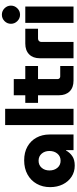

<svg xmlns="http://www.w3.org/2000/svg" viewBox="596 -1401 818 2050"><g transform="rotate(-90 1005.0 -376.0)"><path d="M262 13Q195 13 143 -21Q91 -55 61.5 -114.5Q32 -174 32 -250Q32 -330 67.5 -393Q103 -456 167.5 -491.5Q232 -527 318 -527Q403 -527 465 -492Q527 -457 560.5 -395.5Q594 -334 594 -256V0H427V-80H423Q401 -39 362.5 -13Q324 13 262 13ZM314 -138Q361 -138 389.5 -172Q418 -206 418 -257Q418 -307 389.5 -340Q361 -373 314 -373Q267 -373 238.5 -340Q210 -307 210 -257Q210 -206 238.5 -172Q267 -138 314 -138Z M695 0V-730H868V0Z M1169 0Q1095 0 1054 -41.5Q1013 -83 1013 -155V-379H932V-515H1013V-638H1186V-515H1325V-379H1186V-168Q1186 -157 1194 -149.5Q1202 -142 1213 -142H1325V0Z M1408 0V-360Q1408 -432 1449.5 -473.5Q1491 -515 1565 -515H1723V-379H1618Q1602 -379 1592 -369Q1582 -359 1582 -343V0Z M1786 0V-515H1960V0ZM1873 -571Q1833 -571 1804.5 -600Q1776 -629 1776 -668Q1776 -708 1804.5 -736.5Q1833 -765 1873 -765Q1913 -765 1941.5 -736.5Q1970 -708 1970 -668Q1970 -629 1941.5 -600Q1913 -571 1873 -571Z"/></g></svg>

Font: MuseoModerno ExtraBold
Style: Regular
Weight: 800
Designer: Pablo Cosgaya, Héctor Gatti, Marcela Romero, and the Authors of The MuseoModerno Project.
Foundry: Omnibus-Type Team
Version: Version 1.001